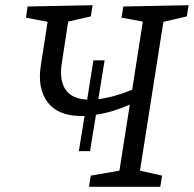

<svg xmlns="http://www.w3.org/2000/svg" viewBox="-20 -718 745 738"><path d="M283 -137 305 -272Q299 -272 294 -272Q203 -272 163 -325Q123 -378 137 -467L163 -634L80 -650L86 -693L336 -698L329 -655L242 -635L218 -478Q207 -412 231 -375Q255 -338 315 -335L339 -486H382L358 -337Q417 -344 488 -373L529 -635L447 -650L454 -693L705 -698L698 -655L608 -634L518 -62L603 -43L596 0H322L329 -43L439 -62L479 -316Q411 -286 349 -277L326 -137Z"/></svg>

Font: Bitter
Style: Italic
Weight: 400
Italic angle: -9°
Designer: Sol Matas, and Bitter project Authors
Foundry: Sol Matas
Version: Version 2.001